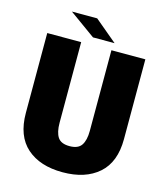

<svg xmlns="http://www.w3.org/2000/svg" viewBox="-130 -993 954 1104"><g transform="rotate(15 347.0 -441.0)"><path d="M639 -262.5Q639 -125 560.2 -56Q481.5 13 346.5 13Q211.5 13 133.2 -56Q55 -125 55 -262.5V-737.5H257V-257.5Q257 -201.5 276.2 -172Q295.5 -142.5 346.5 -142.5Q397.5 -142.5 417.2 -172Q437 -201.5 437 -257.5V-737.5H639ZM444 -781.5H315.5L160 -893.5H310.5Z"/></g></svg>

Font: Epilogue Black
Style: Regular
Weight: 900
Designer: Tyler Finck
Foundry: Etcetera Type Co
Version: Version 2.111; ttfautohint (v1.8.3)